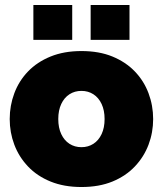

<svg xmlns="http://www.w3.org/2000/svg" viewBox="-20 -741 654 771"><path d="M307 10Q237 10 183 -12Q129 -34 92.5 -72.5Q56 -111 37.5 -160Q19 -209 19 -263Q19 -317 37.5 -366.5Q56 -416 92.5 -454Q129 -492 183 -514Q237 -536 307 -536Q378 -536 431.5 -514Q485 -492 521.5 -454Q558 -416 576.5 -366.5Q595 -317 595 -263Q595 -209 576.5 -160Q558 -111 521.5 -72.5Q485 -34 431.5 -12Q378 10 307 10ZM214 -263Q214 -228 226 -202.5Q238 -177 259 -163.5Q280 -150 307 -150Q334 -150 355 -163.5Q376 -177 388 -202.5Q400 -228 400 -263Q400 -298 388 -323.5Q376 -349 355 -362.5Q334 -376 307 -376Q280 -376 259 -362.5Q238 -349 226 -323.5Q214 -298 214 -263ZM114 -581V-721H270V-581ZM344 -581V-721H500V-581Z"/></svg>

Font: Raleway Thin Black
Style: Regular
Weight: 900
Version: Version 4.026